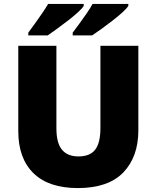

<svg xmlns="http://www.w3.org/2000/svg" viewBox="-20 -1040 797 977"><path d="M684 -377Q684 -242 607.5 -162.5Q531 -83 376 -83Q228 -83 150.5 -158.5Q73 -234 73 -373V-807H267V-388Q267 -312 295.5 -278Q324 -244 379 -244Q438 -244 464.5 -278.5Q491 -313 491 -389V-807H684ZM633 -1010Q625 -997 603 -977Q581 -957 552.5 -935Q524 -913 496.5 -893Q469 -873 449 -860H350V-874Q364 -893 383 -918.5Q402 -944 420.5 -971Q439 -998 451 -1020H633ZM406 -1010Q398 -997 376 -977Q354 -957 325.5 -935Q297 -913 269.5 -893Q242 -873 223 -860H124V-874Q138 -893 156.5 -918.5Q175 -944 193.5 -971Q212 -998 225 -1020H406Z"/></svg>

Font: Noto Sans Kannada UI Black
Style: Regular
Weight: 900
Designer: Jelle Bosma - Monotype Design Team
Foundry: Monotype Imaging Inc.
Version: Version 2.005; ttfautohint (v1.8.4.7-5d5b)